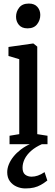

<svg xmlns="http://www.w3.org/2000/svg" viewBox="-20 -809 311 1077"><path d="M33.5 0V-47.5L88 -56.5V-477L27.5 -495V-545.5L165 -565H167.5L189 -547.5V-56.5L246.5 -47.5V0ZM134 -650Q102.5 -650 86.2 -669.2Q70 -688.5 70 -715Q70 -744 87.8 -766.5Q105.5 -789 141.5 -789H142.5Q173.5 -789 189.8 -770.2Q206 -751.5 206 -725Q206 -696 188.2 -673Q170.5 -650 135 -650ZM122 248Q97 248 73.8 238Q50.5 228 35.5 207.8Q20.5 187.5 20.5 157Q20.5 135 29.8 112.5Q39 90 56 69Q73 48 96.5 30Q120 12 148 -0.5L177 -5L216.5 -1Q179 15.5 154.5 37.2Q130 59 118.2 83.2Q106.5 107.5 106.5 131.5Q106.5 159 121 170.5Q135.5 182 157.5 182Q174.5 182 192.2 176Q210 170 230 156.5L245.5 203.5Q227 218 209.2 228Q191.5 238 170.8 243Q150 248 122 248Z"/></svg>

Font: Merriweather 24pt SemiCondensed
Style: Regular
Weight: 400
Width: 4
Designer: Eben Sorkin
Foundry: Eben Sorkin
Version: Version 2.100